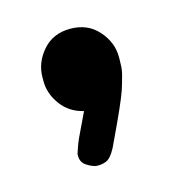

<svg xmlns="http://www.w3.org/2000/svg" viewBox="-53 -295 314 342"><g transform="rotate(-15 104.0 -124.0)"><path d="M90 -100Q64 -106 49 -126.5Q34 -147 34 -170V-177Q34 -204 53 -226Q72 -248 104 -248Q136 -248 155.5 -226Q175 -204 175 -177V-172Q175 -167 174.5 -158.5Q174 -150 170 -137Q168 -129 164.5 -118.5Q161 -108 151.5 -86.5Q142 -65 122 -23Q113 -6 104 -2.5Q95 1 85 0Q76 -2 67 -8.5Q58 -15 59 -29Q60 -32 62.5 -39.5Q65 -47 69 -56Z"/></g></svg>

Font: Beiruti ExtraBold
Style: Regular
Weight: 800
Designer: Arlette Boutros
Foundry: Boutros
Version: Version 1.41